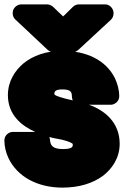

<svg xmlns="http://www.w3.org/2000/svg" viewBox="-30 -808 566 876"><path d="M302 -350C280 -355 259 -360 244 -365C217 -374 218 -377 218 -380C218 -390 222 -400 254 -400C291 -400 298 -390 298 -368C298 -367 299 -356 302 -350ZM195 -183C205 -180 214 -178 225 -176C248 -172 262 -169 273 -165C304 -154 302 -153 302 -146C302 -139 299 -128 258 -128C214 -128 200 -141 198 -170C198 -172 197 -179 195 -183ZM131 -206H27C11 -206 -10 -191 -10 -168C-10 -141 -4 -114 8 -88C48 -2 141 48 255 48C329 48 393 29 440 -6C479 -36 516 -85 516 -152C516 -250 447 -305 376 -330H476C492 -330 514 -345 514 -368C514 -399 506 -426 494 -452C452 -535 363 -576 255 -576C182 -576 121 -555 76 -518C40 -487 6 -439 6 -374C6 -283 70 -233 131 -206ZM258 -733 212 -777C206 -782 196 -788 186 -788H66C50 -788 28 -773 28 -750V-746C28 -737 32 -726 40 -719L187 -581C192 -576 203 -570 213 -570H302C311 -570 320 -574 327 -580L475 -717C482 -723 488 -734 488 -745V-750C488 -766 473 -788 450 -788H329C321 -788 310 -784 303 -777Z"/></svg>

Font: Asimov Print
Style: E
Weight: 500
Designer: Google
Version: Version 2.000980; 2014